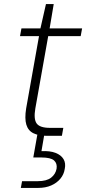

<svg xmlns="http://www.w3.org/2000/svg" viewBox="-20 -665 422 940"><path d="M209 0Q170 0 144 -12.5Q118 -25 109 -54.5Q100 -84 108 -134L171 -488H78L85 -526H178L205 -645H243L223 -526H382L375 -488H216L153 -134Q144 -82 159.5 -60.5Q175 -39 225 -39H290L283 0ZM82 255 88 222H165Q208 222 230 205Q252 188 257 161Q261 135 244.5 120.5Q228 106 183 106H143L163 -7H197L183 75Q225 73 252 83.5Q279 94 291 114Q303 134 297 162Q293 189 275.5 210Q258 231 230.5 243Q203 255 167 255Z"/></svg>

Font: DM Sans 9pt ExtraLight
Style: Italic
Weight: 250
Italic angle: -10°
Version: Version 4.004;gftools[0.9.30]